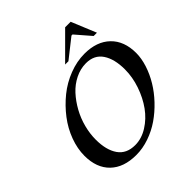

<svg xmlns="http://www.w3.org/2000/svg" viewBox="-232 -1035 1206 1206"><g transform="rotate(-45 370.5 -432.0)"><path d="M627 -708.5 540 -809.1H530.3L402.8 -708.5H373.5L539.1 -874H587.9L656.2 -708.5ZM288.1 9.8Q177.2 9.8 115.5 -50Q53.7 -109.9 53.7 -217.3Q53.7 -280.3 78.1 -346.4Q102.5 -412.6 146.5 -470Q190.4 -527.3 246.6 -572.8Q302.7 -618.2 371.1 -644.5Q439.5 -670.9 507.3 -670.9Q616.2 -670.9 678.5 -610.6Q740.7 -550.3 740.7 -444.3Q740.7 -396 723.4 -342.5Q706.1 -289.1 676 -239.3Q646 -189.5 602.8 -143.8Q559.6 -98.1 510.5 -64.2Q461.4 -30.3 403.6 -10.3Q345.7 9.8 288.1 9.8ZM327.1 -39.1Q384.3 -39.1 438.5 -73Q492.7 -106.9 531.5 -160.9Q570.3 -214.8 594 -283.9Q617.7 -353 617.7 -421.4Q617.7 -513.7 581.5 -567.9Q545.4 -622.1 471.7 -622.1Q422.4 -622.1 376 -599.1Q329.6 -576.2 293.9 -537.4Q258.3 -498.5 231.2 -449.5Q204.1 -400.4 189.9 -345.7Q175.8 -291 175.8 -238.8Q175.8 -146.5 212.9 -92.8Q250 -39.1 327.1 -39.1Z"/></g></svg>

Font: Happy Times at the IKOB Italic
Style: Regular
Weight: 400
Designer: Lucas Le Bihan
Foundry: Lucas Le Bihan
Version: Version 1.000;PS 1.0;hotconv 1.0.88;makeotf.lib2.5.647800